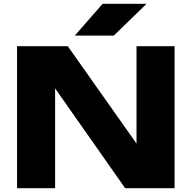

<svg xmlns="http://www.w3.org/2000/svg" viewBox="-20 -994 1012 1014"><path d="M765 -145 701 -132V-750H902V0H641L208 -617L271 -630V0H70V-750H338ZM522 -974H754L581 -806H375Z"/></svg>

Font: Unbounded
Style: Bold
Weight: 700
Designer: Luke Prowse, Jean-Baptiste Morizot, Fátima Lázaro, Florian Runge
Foundry: NaN
Version: Version 1.700